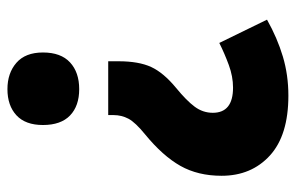

<svg xmlns="http://www.w3.org/2000/svg" viewBox="-156 -608 776 503"><g transform="rotate(90 231.5 -356.0)"><path d="M230 -724Q334 -724 387 -675.5Q440 -627 440 -549Q440 -487 414 -441Q388 -395 332 -349Q300 -323 290.5 -305Q281 -287 281 -266V-252H140V-279Q140 -332 155 -364.5Q170 -397 210 -430Q243 -457 259 -478.5Q275 -500 275 -526Q275 -579 209 -579Q180 -579 150 -568Q120 -557 92 -543L31 -668Q79 -695 127.5 -709.5Q176 -724 230 -724ZM213 12Q171 12 144 -11.5Q117 -35 117 -81Q117 -128 143 -152Q169 -176 213 -176Q257 -176 282 -152Q307 -128 307 -81Q307 -35 281.5 -11.5Q256 12 213 12Z"/></g></svg>

Font: Noto Sans Tamil Condensed Black
Style: Regular
Weight: 900
Width: 3
Designer: Jelle Bosma - Monotype Design Team
Foundry: Monotype Imaging Inc.
Version: Version 2.004; ttfautohint (v1.8.4.7-5d5b)